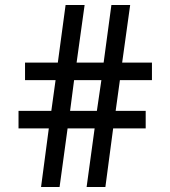

<svg xmlns="http://www.w3.org/2000/svg" viewBox="-20 -743 680 767"><path d="M286 -493H394L425 -723H500L468 -493H587V-423H459L442 -300H562V-230H432L401 4H326L358 -230H250L218 4H144L175 -230H54V-300H185L202 -423H80V-493H211L242 -723H318ZM276 -423 260 -300H367L385 -423Z"/></svg>

Font: Rosario Light Medium
Style: Regular
Weight: 500
Version: Version 1.101; ttfautohint (v1.8.1.43-b0c9)